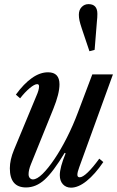

<svg xmlns="http://www.w3.org/2000/svg" viewBox="-20 -876 554 907"><path d="M315.5 10.5Q292 10.5 277.2 -5.5Q262.5 -21.5 262.5 -48.5Q262.5 -85 290 -151.5L285.5 -154Q231 -63.5 190.5 -27Q150 9.5 103 9.5Q26.5 9.5 26.5 -81Q26.5 -121 46 -168L151.5 -422Q164.5 -451 164.5 -468Q164.5 -478.5 155.5 -478.5Q143 -478.5 120.2 -459.5Q97.5 -440.5 75 -411.5L55 -429Q92.5 -480.5 130.8 -507.5Q169 -534.5 207 -534.5Q261 -534.5 261 -477.5Q261 -433.5 232 -362L126 -100Q115 -73 115 -53Q115 -41.5 121 -35Q127 -28.5 135.5 -28.5Q154.5 -28.5 181 -54.5Q207.5 -80.5 237.5 -125Q267.5 -169.5 296.2 -226.2Q325 -283 348 -344.5L416 -524.5H513.5L354.5 -86.5Q345.5 -62.5 345.5 -50.5Q345.5 -38.5 356.5 -38.5Q370.5 -38.5 394.5 -61.5Q418.5 -84.5 449 -126.5L468 -110.5Q428.5 -52.5 389.2 -21Q350 10.5 315.5 10.5ZM402.5 -634 366.5 -741Q358.5 -765 355.5 -779Q352.5 -793 352.5 -806.5Q352.5 -829 365.8 -842.8Q379 -856.5 398 -856.5Q440 -856.5 440 -810.5Q440 -801.5 439.5 -793.5Q439 -785.5 438 -777L427 -640.5Z"/></svg>

Font: Libre Caslon Condensed Medium Italic
Style: Regular
Weight: 500
Italic angle: -22.583°
Designer: Pablo Impallari, Rodrigo Fuenzalida, Katja Schimmel, Ertekin Erdin
Foundry: Pablo Impallari, Rodrigo Fuenzalida
Version: Version 2.000; ttfautohint (v1.8.4.7-5d5b);gftools[0.9.33]